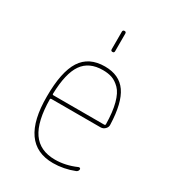

<svg xmlns="http://www.w3.org/2000/svg" viewBox="-179 -833 858 945"><g transform="rotate(30 250.0 -360.0)"><path d="M239.3 -620.1V-719.7Q239.3 -729.5 249 -730Q258.8 -730.5 258.8 -719.7V-620.1Q258.8 -610.4 249 -610.4Q239.3 -610.4 239.3 -620.1ZM253.9 -509.8Q175.8 -509.8 138.7 -456.5Q101.6 -403.3 98.6 -286.1Q98.6 -280.3 104.5 -280.3H393.6Q398.4 -280.3 399.4 -285.2Q398.4 -356.4 385.7 -403.3Q373 -450.2 351.1 -472.2Q329.1 -494.1 306.6 -502Q284.2 -509.8 253.9 -509.8ZM268.6 9.8Q78.1 9.8 79.1 -259.8Q79.1 -399.4 121.1 -464.8Q163.1 -530.3 253.9 -530.3Q335.9 -530.3 375.5 -473.6Q415 -417 418.9 -294.9Q419.9 -281.2 409.2 -270.5Q398.4 -259.8 383.8 -259.8H104.5Q99.6 -259.8 98.6 -255.9Q99.6 -129.9 141.1 -69.8Q182.6 -9.8 268.6 -9.8Q328.1 -9.8 387.7 -36.1Q391.6 -38.1 395.5 -36.1Q399.4 -34.2 399.4 -30.3Q399.4 -19.5 388.7 -13.7Q329.1 9.8 268.6 9.8Z"/></g></svg>

Font: Rounded Mgen+ 1mn thin
Style: Regular
Weight: 100
Designer: [Source Han Sans]
Ryoko NISHIZUKA  (kana & ideographs); Paul D. Hunt (Latin, Greek & Cyrillic); Wenlong ZHANG  (bopomofo
Version: Version 1.059.20150602